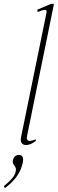

<svg xmlns="http://www.w3.org/2000/svg" viewBox="-36 -737 298 989"><path d="M71 -18Q71 -24 72 -28L204 -674V-678Q204 -686 195 -686Q183 -686 158 -675L156 -687L226 -717H242L104 -40Q102 -30 102 -27Q102 -11 117 -11Q124 -11 150 -19L148 -11Q136 -1 123 4.5Q110 10 99 10Q86 10 78.5 3Q71 -4 71 -18ZM-16 222Q11 200 28.5 179Q46 158 46 136Q46 126 38 116Q33 109 31 104Q29 99 30 90Q33 76 41 68.5Q49 61 61 61Q83 61 83 86L81 102Q65 177 -11 232Z"/></svg>

Font: Taviraj Thin
Style: Italic
Weight: 250
Italic angle: -12°
Designer: Katatrad Team
Foundry: CadsonDemak
Version: Version 1.001